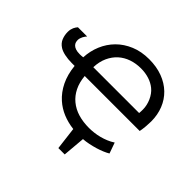

<svg xmlns="http://www.w3.org/2000/svg" viewBox="-198 -889 1273 1273"><g transform="rotate(45 439.0 -252.5)"><path d="M292 -293Q296.9 -237.8 317.6 -195.8Q338.4 -153.8 372.1 -126Q407.2 -96.7 453.6 -83Q500 -69.3 555.7 -69.3Q578.6 -69.3 603 -72.3Q627.4 -75.2 651.6 -81.5Q675.8 -87.9 699.5 -97.7Q723.1 -107.4 744.6 -121.6L771.5 -45.9Q755.4 -36.1 733.4 -26.9Q711.4 -17.6 685.5 -9.8Q659.7 -2 631.6 3.7Q603.5 9.3 582.5 10.7H579.6L565.9 168.5H506.3L486.8 9.3Q432.6 2.9 386 -16.4Q339.4 -35.6 302.2 -68.8Q259.3 -106.9 231.9 -163.1Q204.6 -219.2 197.3 -293H169.9Q134.3 -293 103.5 -299.6Q72.8 -306.2 54.7 -317.9Q27.3 -335.4 16.4 -362.3Q5.4 -389.2 5.4 -419.9Q5.4 -433.1 7.8 -443.6Q10.3 -454.1 13.9 -462.4Q17.6 -470.7 22.2 -477.3Q26.9 -483.9 31.7 -489.7H118.2Q113.8 -484.9 108.9 -478.3Q104 -471.7 99.9 -463.6Q95.7 -455.6 93 -446.5Q90.3 -437.5 90.3 -428.7Q90.3 -419.4 93 -409.4Q95.7 -399.4 104 -390.9Q112.3 -382.3 127.4 -377Q142.6 -371.6 167 -371.6Q174.3 -371.6 181.6 -372.1Q189 -372.6 197.3 -373.5Q200.2 -434.6 223.1 -489.3Q246.1 -543.9 286.9 -585Q327.6 -626 385.3 -650.1Q442.9 -674.3 515.6 -674.3Q585.9 -674.3 641.6 -653.3Q697.3 -632.3 736.3 -594.7Q775.4 -557.1 796.1 -505.1Q816.9 -453.1 816.9 -391.1Q816.9 -371.1 814.7 -345Q812.5 -318.8 807.6 -293ZM720.7 -374.5Q721.7 -386.2 721.9 -392.6Q722.2 -398.9 722.2 -409.2Q722.2 -427.7 717.8 -447.5Q713.4 -467.3 705.3 -485.6Q697.3 -503.9 685.5 -520.3Q673.8 -536.6 658.7 -548.8Q632.3 -570.3 596.9 -581.5Q561.5 -592.8 520 -592.8Q473.6 -592.8 432.9 -578.9Q392.1 -564.9 361.3 -537.4Q330.6 -509.8 311.8 -469Q293 -428.2 291 -374.5Z"/></g></svg>

Font: PT Astra Sans
Style: Regular
Weight: 400
Designer: A.Korolkova, I. Chaeva
Foundry: ParaType Ltd
Version: Version 1.001; ttfautohint (v1.6)